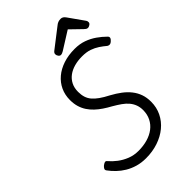

<svg xmlns="http://www.w3.org/2000/svg" viewBox="-360 -1394 1546 1546"><g transform="rotate(-45 412.5 -621.5)"><path d="M343 19Q291 19 246.5 6Q202 -7 165.5 -29Q129 -51 100 -79Q71 -107 49 -137Q40 -149 45.5 -159.5Q51 -170 61 -179Q75 -190 86 -193.5Q97 -197 106 -186Q132 -155 167.5 -128Q203 -101 247 -83.5Q291 -66 343 -66Q398 -66 445 -79.5Q492 -93 527 -119.5Q562 -146 581.5 -185Q601 -224 601 -273Q601 -305 591 -332.5Q581 -360 561.5 -383.5Q542 -407 513 -427.5Q484 -448 446 -470Q411 -489 380.5 -509.5Q350 -530 324.5 -554Q299 -578 280.5 -606Q262 -634 251.5 -668.5Q241 -703 241 -746Q241 -804 263.5 -852.5Q286 -901 328 -936.5Q370 -972 428.5 -991.5Q487 -1011 559 -1011Q616 -1011 662 -994.5Q708 -978 746.5 -951Q785 -924 816 -893Q827 -883 824.5 -871.5Q822 -860 808 -848Q797 -837 785.5 -835.5Q774 -834 763 -841Q737 -863 708.5 -882Q680 -901 644.5 -913.5Q609 -926 558 -926Q510 -926 469 -914.5Q428 -903 398 -880.5Q368 -858 351 -824.5Q334 -791 334 -746Q334 -712 342.5 -684.5Q351 -657 370 -634.5Q389 -612 420 -590Q451 -568 496 -545Q542 -520 578.5 -492.5Q615 -465 641 -432Q667 -399 680.5 -360.5Q694 -322 694 -274Q694 -210 667.5 -156Q641 -102 593.5 -63Q546 -24 482 -2.5Q418 19 343 19ZM447 -1054Q435 -1054 426.5 -1066Q418 -1078 418 -1089Q418 -1099 421.5 -1104Q425 -1109 429 -1113L592 -1239Q607 -1252 620.5 -1257Q634 -1262 650 -1262Q663 -1262 673 -1255.5Q683 -1249 692 -1236L784 -1106Q789 -1099 790 -1093.5Q791 -1088 791 -1083Q791 -1071 778 -1062.5Q765 -1054 756 -1054Q746 -1054 738.5 -1059Q731 -1064 724 -1071L631 -1161L478 -1065Q471 -1061 463 -1057.5Q455 -1054 447 -1054Z"/></g></svg>

Font: Playwrite CA
Style: Regular
Weight: 400
Designer: Veronika Burian, José Scaglione
Foundry: TypeTogether
Version: Version 1.002